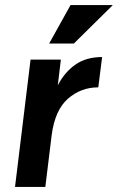

<svg xmlns="http://www.w3.org/2000/svg" viewBox="-20 -734 463 754"><path d="M257 -714H423L270 -563H173ZM39 0 100 -500H219L207 -399Q234 -451 276.5 -480.5Q319 -510 381 -510L366 -391Q298 -391 247 -346.5Q196 -302 183 -204L158 0Z"/></svg>

Font: Haskoy Bold
Style: Italic
Weight: 700
Designer: Ertekin Erdin
Foundry: Ertekin Erdin
Version: Version 2.000; ttfautohint (v1.8.4.7-5d5b)